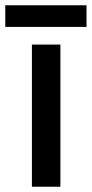

<svg xmlns="http://www.w3.org/2000/svg" viewBox="-38 -708 348 728"><path d="M191 0H83V-539H191ZM290 -688V-606H-18V-688Z"/></svg>

Font: Noto Sans Sora Sompeng Medium
Style: Regular
Weight: 500
Designer: Monotype Design Team. David Williams.
Foundry: Monotype Imaging Inc.
Version: Version 2.101; ttfautohint (v1.8.4.7-5d5b)